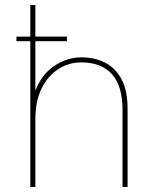

<svg xmlns="http://www.w3.org/2000/svg" viewBox="-20 -740 584 760"><path d="M45 -577V-595H245V-577ZM100 0V-720H120V-381Q145 -446 195.5 -479.5Q246 -513 302 -513Q355 -513 396 -492Q437 -471 461 -426.5Q485 -382 485 -310V0H465V-305Q465 -400 423 -446.5Q381 -493 302 -493Q251 -493 210 -466Q169 -439 144.5 -389.5Q120 -340 120 -268V0Z"/></svg>

Font: DM Sans 18pt Thin
Style: Regular
Weight: 250
Designer: Colophon Foundry, Jonny Pinhorn
Foundry: Colophon Foundry
Version: Version 4.004;gftools[0.9.30]